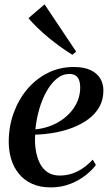

<svg xmlns="http://www.w3.org/2000/svg" viewBox="-20 -826 492 857"><path d="M408 -89.5Q392.5 -68 363.5 -44.8Q334.5 -21.5 294.5 -5.5Q254.5 10.5 206.5 10.5Q159 10.5 123.5 -5.5Q88 -21.5 64.8 -49.8Q41.5 -78 30.2 -114.8Q19 -151.5 19 -193Q19 -261 40.8 -321.2Q62.5 -381.5 101.5 -427.8Q140.5 -474 193.5 -500.5Q246.5 -527 309 -527Q354.5 -527 383.5 -513.5Q412.5 -500 427 -476.5Q441.5 -453 441.5 -422Q441.5 -380.5 423.5 -348.8Q405.5 -317 374.2 -294Q343 -271 303.8 -256Q264.5 -241 221.5 -233.5Q178.5 -226 137 -225Q134.5 -190 139.5 -157.2Q144.5 -124.5 157.2 -98.5Q170 -72.5 192 -57.5Q214 -42.5 246.5 -42.5Q276.5 -42.5 302.8 -51.5Q329 -60.5 352 -76.8Q375 -93 394 -113.5ZM290 -496Q259.5 -496 233.8 -475Q208 -454 188 -418.5Q168 -383 155.2 -338.8Q142.5 -294.5 138 -248.5Q172 -252 202.2 -263Q232.5 -274 257.5 -291.8Q282.5 -309.5 300.5 -331.8Q318.5 -354 328.2 -380.2Q338 -406.5 338 -435Q338 -466 326 -481Q314 -496 290 -496ZM303 -581.5Q278.5 -596.5 251.2 -616Q224 -635.5 197.2 -657.5Q170.5 -679.5 147.2 -702Q124 -724.5 107 -745L179 -806.5L320 -595.5Z"/></svg>

Font: Merriweather 120pt Medium
Style: Italic
Weight: 500
Italic angle: -7.8°
Version: Version 2.101